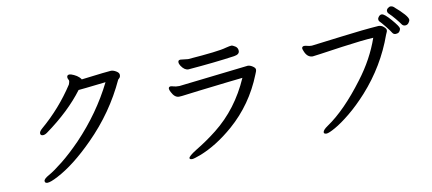

<svg xmlns="http://www.w3.org/2000/svg" viewBox="-74 -1072 3147 1398"><g transform="rotate(-10 1500.0 -373.0)"><path d="M181 36Q162 36 162 20Q162 4 201 -17.5Q240 -39 306 -91.5Q372 -144 448 -222Q620 -402 724 -612Q532 -590 521 -590Q417 -451 240 -323Q223 -311 209 -311Q190 -311 190 -328Q190 -342 212 -361Q355 -483 458 -641Q463 -653 465 -666Q465 -672 460.5 -679.5Q456 -687 456 -695Q456 -713 475 -713Q485 -713 507 -703Q529 -693 543 -679.5Q557 -666 557 -662Q760 -687 777 -687Q795 -687 815.5 -674.5Q836 -662 836 -647Q836 -631 828 -624Q820 -617 818 -614Q714 -388 534 -208Q386 -59 259 7Q204 36 181 36Z M1249 49Q1230 49 1230 39Q1230 25 1289 -12Q1371 -61 1447 -121Q1617 -255 1711 -470Q1666 -466 1388 -433Q1264 -418 1255.5 -416.5Q1247 -415 1233 -415Q1201 -415 1179 -459Q1170 -476 1170 -485Q1170 -498 1184 -500Q1194 -500 1207.5 -495.5Q1221 -491 1249 -491L1764 -550Q1781 -550 1800 -537.5Q1819 -525 1819 -513Q1819 -502 1815 -494.5Q1811 -487 1808 -477Q1726 -270 1562 -127Q1435 -17 1310 31Q1262 49 1249 49ZM1335 -599Q1306 -599 1282 -635Q1272 -650 1272 -663Q1272 -679 1290 -679L1345 -673Q1574 -690 1630 -707Q1662 -715 1672 -715Q1682 -715 1700.5 -703Q1719 -691 1719 -668Q1719 -642 1679 -636Q1532 -615 1335 -599Z M2245 36Q2225 36 2225 24Q2225 7 2262 -18Q2397 -109 2543 -304Q2648 -442 2700 -592Q2622 -588 2464 -566Q2251 -535 2243 -535Q2203 -535 2184 -583Q2177 -600 2177 -605Q2177 -619 2193 -621Q2205 -621 2218 -617Q2231 -613 2250 -613Q2304 -619 2471 -640.5Q2638 -662 2752 -670Q2774 -670 2790.5 -655Q2807 -640 2807 -630Q2807 -621 2803 -614Q2799 -607 2796 -598Q2718 -379 2559 -202Q2490 -126 2424.5 -72.5Q2359 -19 2310 8.5Q2261 36 2245 36ZM2866 -591Q2851 -591 2843 -603Q2833 -620 2804.5 -655.5Q2776 -691 2767.5 -698.5Q2759 -706 2759 -718Q2759 -728 2768.5 -738.5Q2778 -749 2790 -749Q2809 -749 2856 -694.5Q2903 -640 2903 -626Q2903 -612 2890 -598Q2880 -591 2866 -591ZM2840 -747Q2832 -755 2832 -766Q2832 -777 2842.5 -786Q2853 -795 2864 -795Q2875 -795 2884 -788Q2981 -705 2981 -676Q2981 -666 2971 -653Q2961 -640 2945 -640Q2929 -640 2920 -653.5Q2911 -667 2886 -697.5Q2861 -728 2840 -747Z"/></g></svg>

Font: LXGW WenKai Mono Medium
Style: Regular
Weight: 500
Monospace: yes
Designer: LXGW / Fontworks Inc.
Foundry: LXGW / Fontworks Inc.
Version: Version 1.520; June 14, 2025